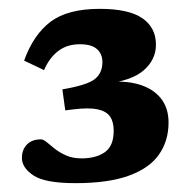

<svg xmlns="http://www.w3.org/2000/svg" viewBox="-20 -728 432 434"><path d="M150.5 -314Q81.5 -314 55.5 -331.5Q29.5 -349 29.5 -371Q29.5 -389.5 40.8 -401.2Q52 -413 72.5 -413Q78 -413 85.8 -406.5Q93.5 -400 104.2 -391.5Q115 -383 129.8 -376.5Q144.5 -370 164.5 -370Q197 -370 217 -384Q237 -398 237 -432.5Q237 -452.5 228.8 -464.5Q220.5 -476.5 201 -480.8Q181.5 -485 147.5 -481L127.5 -478.5L121 -526Q177 -535.5 194.2 -549.2Q211.5 -563 211.5 -587.5Q211.5 -606 199.2 -617Q187 -628 160.5 -628Q132 -628 112 -613Q92 -598 79.5 -569.5L34.5 -591Q55.5 -649.5 94.2 -678.8Q133 -708 205.5 -708Q271 -708 301.8 -686.8Q332.5 -665.5 332.5 -627Q332.5 -593 304.8 -569Q277 -545 217 -538.5L212.5 -541.5Q258.5 -547 291.8 -537.8Q325 -528.5 343 -506.5Q361 -484.5 361 -451Q361 -409.5 339.2 -378.5Q317.5 -347.5 271 -330.8Q224.5 -314 150.5 -314Z"/></svg>

Font: Newsreader 9pt
Style: Bold
Weight: 700
Designer: Hugues Gentile
Foundry: Production Type
Version: Version 1.003